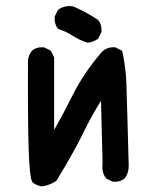

<svg xmlns="http://www.w3.org/2000/svg" viewBox="-20 -625 540 646"><path d="M120.6 2Q103 -0.5 89.8 -11.2L89.4 -11.7L88.9 -12.2Q79.6 -26.4 76.4 -123.8Q73.2 -221.2 74.2 -422.9V-423.3Q76.7 -440.9 87.4 -454.1L87.9 -454.6Q103.5 -467.8 127.4 -465.8H128.4L129.4 -465.3L148.9 -455.6L150.9 -454.6L151.4 -453.1L151.9 -452.6L161.6 -433.1L162.1 -432.1V-430.7V-187.5Q195.3 -246.1 225.1 -306.2Q260.7 -377.4 320.8 -448.2Q338.4 -467.8 366.7 -465.8H367.7L368.7 -465.3L388.2 -455.6L390.6 -454.1L391.6 -451.7Q395.5 -434.6 398.2 -416.7Q400.9 -398.9 402.8 -380.4Q404.8 -361.8 405.3 -342.8Q406.2 -314.5 408.2 -245.8Q410.2 -177.2 413.1 -67.4Q413.1 -55.2 409.9 -44.7Q406.7 -34.2 400.4 -25.9L399.9 -25.4L399.4 -24.9Q383.8 -11.7 359.9 -13.7H358.9L357.9 -14.2L338.4 -23.9L336.9 -24.4L336.4 -25.9Q321.3 -44.9 325.2 -75.7L319.8 -286.1Q287.1 -233.4 260.7 -179.2Q252.9 -163.1 243.4 -145Q233.9 -127 222.7 -106.9Q211.4 -86.9 198.5 -64.7Q185.5 -42.5 170.9 -18.6L170.4 -17.6L169.4 -16.6Q162.6 -11.7 155 -8.1Q147.5 -4.4 139.2 -2Q130.9 0.5 122.1 2H121.1ZM273.4 -481.9Q247.6 -489.7 224.1 -504.9Q202.6 -519 177.7 -526.9L176.3 -527.3L175.3 -528.3Q162.1 -543.9 164.1 -568.8V-569.8L164.6 -570.8L174.3 -590.3L175.3 -591.8L176.3 -592.8Q197.8 -607.9 225.6 -603.5H226.1L227.1 -603Q268.6 -585.4 309.1 -558.6L309.6 -558.1L310.1 -557.6Q316.9 -549.8 319.6 -539.8Q322.3 -529.8 321.3 -518.1V-517.1L320.8 -516.1L311 -496.6L310.1 -495.1L309.1 -494.1Q293.9 -483.4 275.9 -481.4H274.9Z"/></svg>

Font: NaikaiFont
Style: SemiBold
Weight: 600
Version: Version 1.89